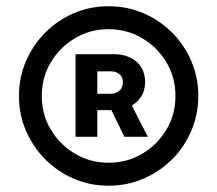

<svg xmlns="http://www.w3.org/2000/svg" viewBox="-20 -757 688 608"><path d="M323.7 -168.9Q265.1 -168.9 213.6 -191.2Q162.1 -213.4 123.3 -252.4Q84.5 -291.5 62.3 -343Q40 -394.5 40 -453.1Q40 -511.7 62.3 -563.2Q84.5 -614.7 123.3 -653.8Q162.1 -692.9 213.6 -715.1Q265.1 -737.3 323.7 -737.3Q382.8 -737.3 434.3 -715.1Q485.8 -692.9 524.9 -653.8Q564 -614.7 585.9 -563.2Q607.9 -511.7 607.9 -453.1Q607.9 -394.5 585.9 -343Q564 -291.5 524.9 -252.4Q485.8 -213.4 434.3 -191.2Q382.8 -168.9 323.7 -168.9ZM323.7 -241.7Q382.8 -241.7 430.7 -270.3Q478.5 -298.8 507.1 -346.7Q535.6 -394.5 535.6 -453.1Q535.6 -511.7 507.1 -559.6Q478.5 -607.4 430.4 -636Q382.3 -664.6 323.7 -664.6Q265.6 -664.6 217.5 -636Q169.4 -607.4 140.9 -559.6Q112.3 -511.7 112.3 -453.1Q112.3 -394.5 140.9 -346.7Q169.4 -298.8 217.5 -270.3Q265.6 -241.7 323.7 -241.7ZM374 -323.7 315.4 -443.8H386.7L448.2 -323.7ZM219.2 -323.7V-585.4H341.8Q369.6 -585.4 391.8 -575Q414.1 -564.5 426.8 -544.7Q439.5 -524.9 439.5 -497.1Q439.5 -469.2 426 -449.5Q412.6 -429.7 389.9 -418.9Q367.2 -408.2 337.9 -408.2H260.3V-460H330.1Q346.7 -460 357.9 -469.5Q369.1 -479 369.1 -496.6Q369.1 -513.7 357.9 -522.5Q346.7 -531.2 330.6 -531.2H288.1V-323.7Z"/></svg>

Font: Inter 24pt SemiBold
Style: Regular
Weight: 600
Designer: Rasmus Andersson
Foundry: rsms
Version: Version 4.001;git-66647c0bb